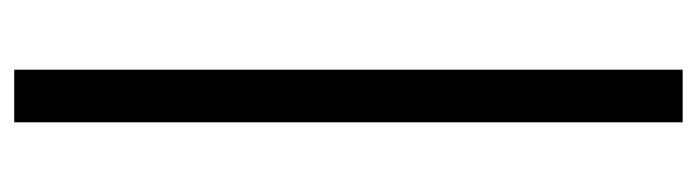

<svg xmlns="http://www.w3.org/2000/svg" viewBox="-375 -383 980 270"><g transform="rotate(-90 115.0 -248.0)"><path d="M78 -718H152V222H78Z"/></g></svg>

Font: Cairo
Style: Regular
Weight: 400
Designer: Mohamed Gaber, the designers of Titillium
Foundry: Kief Type Foundry
Version: Version 2.009; ttfautohint (v1.5.33-1714) -l 8 -r 50 -G 200 